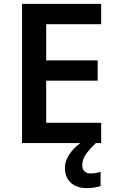

<svg xmlns="http://www.w3.org/2000/svg" viewBox="-20 -734 598 985"><path d="M499 0H93V-714H499V-610H217V-424H481V-320H217V-104H499ZM402 113Q402 134 413.5 145Q425 156 444 156Q460 156 473.5 153Q487 150 496 148V221Q481 225 465 228Q449 231 426 231Q372 231 342.5 202.5Q313 174 313 127Q313 98 328 71Q343 44 366 22Q389 0 415 -16L472 0Q438 32 420 58.5Q402 85 402 113Z"/></svg>

Font: Noto Sans Sundanese SemiBold
Style: Regular
Weight: 600
Version: Version 2.003